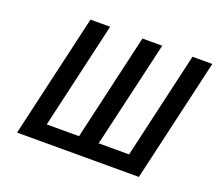

<svg xmlns="http://www.w3.org/2000/svg" viewBox="-120 -889 1194 1056"><g transform="rotate(20 476.5 -361.0)"><path d="M400 -98H211L355 -722H240L73 0H786L953 -722H837L693 -98H515L660 -722H544Z"/></g></svg>

Font: Perun Medium Italic
Style: Regular
Weight: 500
Italic angle: -12°
Foundry: Copyright (c) Stefan Peev, Context Ltd, 2016
Version: Version 1.026